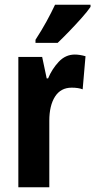

<svg xmlns="http://www.w3.org/2000/svg" viewBox="-20 -786 400 806"><path d="M294 -557Q314 -557 339 -550L327 -411Q309 -418 281 -418Q235 -418 211 -380.5Q187 -343 187 -279V0H57V-547H157L176 -457H182Q198 -496 226.5 -526.5Q255 -557 294 -557ZM360 -757Q347 -738 323 -711Q299 -684 272 -656Q245 -628 222 -606H129V-619Q155 -659 175 -695.5Q195 -732 211 -766H360Z"/></svg>

Font: Noto Sans Thai ExtCond
Style: Bold
Weight: 700
Width: 2
Designer: Monotype Design Team
Foundry: Monotype Imaging Inc.
Version: Version 2.002; ttfautohint (v1.8.4.7-5d5b)